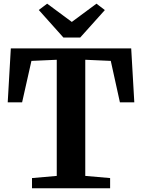

<svg xmlns="http://www.w3.org/2000/svg" viewBox="-20 -1000 754 1020"><path d="M281.5 -65.5V-682.5L147 -676.5L97.5 -456.5H21L37.5 -743H677L693.5 -456.5H617L568.5 -676.5L433 -682.5V-65.5L565 -54V0H150V-54ZM317 -800.5 186 -947 230.5 -980.5 361.5 -883.5 492.5 -980.5 537 -946.5 406 -800.5Z"/></svg>

Font: Merriweather 36pt
Style: Bold
Weight: 700
Designer: Eben Sorkin
Foundry: Eben Sorkin
Version: Version 2.100